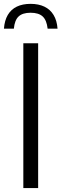

<svg xmlns="http://www.w3.org/2000/svg" viewBox="-47 -961 314 981"><path d="M72.2 0V-740H147.9V0ZM-26.9 -814.5Q-23.7 -856.6 -7.1 -884.8Q9.6 -913 39 -927.2Q68.5 -941.3 109.3 -941.3Q150.2 -941.3 180 -927Q209.8 -912.6 226.8 -884.4Q243.9 -856.3 247 -814.5H196.4Q191.5 -858.2 170.9 -877Q150.3 -895.9 109.3 -895.9Q68.5 -895.9 48.2 -877Q27.9 -858.2 23.8 -814.5Z"/></svg>

Font: Encode Sans Condensed Thin
Style: Regular
Weight: 100
Width: 3
Designer: Multiple Designers
Foundry: Impallari Type
Version: Version 3.002